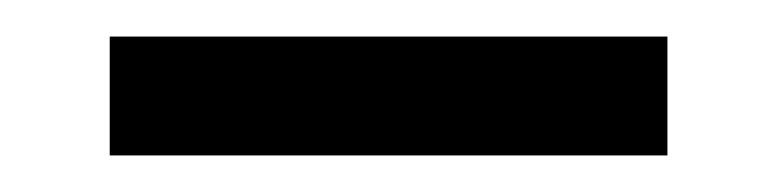

<svg xmlns="http://www.w3.org/2000/svg" viewBox="-20 -325 425 105"><path d="M40 -305H345V-240H40Z"/></svg>

Font: Brygada 1918 Medium
Style: Regular
Weight: 500
Designer: Mateusz Machalski | Borys Kosmynka | Przemek Hoffer
Foundry: NIEPODLEGLA 2018
Version: Version 3.006